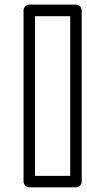

<svg xmlns="http://www.w3.org/2000/svg" viewBox="-20 -787 375 832"><path d="M82 0V-742.2Q82 -752.9 89.8 -760Q97.7 -767.1 106.9 -767.1H309.1Q319.8 -767.1 326.9 -759.3Q334 -751.5 334 -742.2V0Q334 10.7 326.2 17.8Q318.4 24.9 309.1 24.9H106.9Q96.2 24.9 89.1 17.1Q82 9.3 82 0ZM131.8 -24.9H284.2V-716.8H131.8Z"/></svg>

Font: Trueno ExtraBold Outline
Style: Regular
Weight: 800
Width: 6
Designer: Julieta Ulanovsky
Foundry: Julieta Ulanovsky
Version: Version 3.001b | FøM Fix